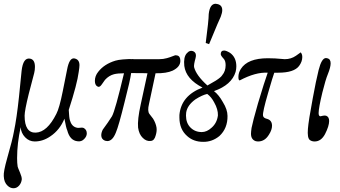

<svg xmlns="http://www.w3.org/2000/svg" viewBox="-20 -748 1810 1022"><path d="M442 -38Q442 -22 428 -8Q414 7 393 4Q352 0 338 -54Q332 -66 323 -116Q298 -56 249 -23Q209 5 165 5Q135 5 113.5 -17.5Q92 -40 90 -71Q71 15 71 94Q71 121 74 139Q75 144 87 172Q96 193 96 206Q94 226 81.5 240Q69 254 52 254Q35 254 21 241Q1 223 0 189Q-2 166 18 95Q47 -6 54 -47Q69 -118 81 -232L95 -371Q103 -442 139 -436Q166 -432 166 -392Q166 -375 162 -359Q153 -322 133 -248Q111 -159 111 -132Q111 -86 126 -63.5Q141 -41 170 -42Q231 -44 280 -142Q296 -172 314 -262Q330 -338 337 -377Q349 -442 376 -437Q403 -432 403 -401Q403 -390 399 -365Q391 -302 346 -163Q348 -121 352 -108Q361 -76 386 -69Q393 -66 407 -68Q418 -70 425 -67Q442 -58 442 -38Z M940 -424Q940 -392 899 -372Q866 -357 808 -358L773 -194Q764 -157 775 -142L795 -116Q809 -93 813 -70Q816 -51 809 -28Q802 0 784 2Q760 6 740 -14Q720 -33 715 -69Q711 -111 729 -192L765 -358Q753 -359 678 -359Q674 -324 643 -204Q612 -78 597 -43Q579 3 551 3Q547 3 539 1Q519 -7 519 -28Q519 -42 527 -58Q556 -97 576 -129Q593 -159 640 -358Q607 -358 587 -353Q560 -346 539 -323Q533 -315 522 -299Q512 -284 503 -286Q485 -292 485 -317Q485 -344 503 -366Q535 -407 594 -425Q623 -434 699 -434Q640 -433 698 -433Q725 -433 828 -433Q849 -433 868.5 -438.5Q888 -444 899.5 -449Q911 -454 913 -454Q919 -454 922 -453Q940 -450 940 -424Z M1139 -726Q1163 -720 1163 -694Q1163 -680 1155 -659Q1150 -651 1093 -513L1075 -519Q1091 -640 1091 -673Q1097 -728 1128 -728Q1131 -728 1139 -726ZM1234 -365Q1213 -296 1119 -263Q1145 -243 1166 -205Q1191 -165 1191 -131Q1192 -65 1148 -24Q1109 8 1061 7Q1010 7 976 -24Q935 -60 935 -122V-136Q944 -239 1058 -282Q970 -327 961 -397Q956 -444 974 -464Q991 -484 1011 -474Q1028 -464 1021 -439Q1011 -404 1013 -391Q1024 -347 1084 -293Q1120 -313 1129 -319Q1157 -337 1163 -348Q1181 -369 1181 -401Q1181 -425 1170 -436Q1155 -452 1155 -460Q1155 -479 1173 -479Q1184 -479 1204 -467Q1238 -443 1238 -395Q1238 -380 1234 -365ZM1140 -134Q1141 -166 1120 -203Q1105 -232 1083 -248Q1056 -242 1020 -219Q977 -188 971 -149Q970 -143 970 -133Q970 -93 994 -69Q1018 -45 1054 -45Q1081 -45 1106 -68Q1135 -93 1140 -134Z M1583 -466Q1589 -458 1589 -444Q1589 -420 1572 -397Q1545 -361 1461 -361H1440Q1433 -343 1407 -253Q1377 -150 1380 -133Q1381 -123 1393 -118Q1411 -113 1415 -109Q1428 -99 1428 -79Q1428 -57 1412 -32Q1390 5 1354 5Q1348 5 1340 3Q1316 -6 1316 -36Q1316 -46 1319 -67Q1325 -99 1353 -197Q1388 -314 1405 -361Q1341 -365 1256 -320Q1249 -320 1249 -338Q1249 -361 1262 -381Q1298 -438 1406 -438Q1444 -438 1483 -434Q1488 -433 1496 -433Q1529 -433 1555 -451Q1581 -469 1579 -469Q1581 -469 1583 -466Z M1725 -353Q1713 -324 1696 -256Q1676 -173 1676 -146Q1676 -129 1686 -129Q1690 -130 1699 -132Q1708 -134 1716 -132Q1732 -126 1732 -104Q1732 -77 1710 -34Q1689 5 1655 5Q1639 5 1629 -3Q1615 -14 1619 -62Q1622 -104 1645 -226Q1662 -319 1676 -375Q1692 -439 1715 -439Q1719 -439 1722 -438Q1740 -434 1740 -411Q1740 -390 1725 -353Z"/></svg>

Font: GFS Baskerville
Style: Regular
Weight: 400
Designer: George Matthiopoulos
Foundry: George Matthiopoulos
Version: Version 1.0